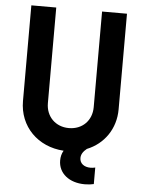

<svg xmlns="http://www.w3.org/2000/svg" viewBox="-58 -746 717 960"><g transform="rotate(5 300.0 -266.0)"><path d="M540 -700H415V-220C415 -153 368 -105 300 -105C233 -105 185 -153 185 -220V-700H60V-220C60 -92 154 2 284 10C275 25 271 42 271 60C271 124 325 168 404 168C421 168 437 166 449 163V80C442 82 433 83 425 83C393 83 371 66 371 39C371 22 380 6 399 -9C484 -43 540 -122 540 -220Z"/></g></svg>

Font: CommitMono
Style: Bold
Weight: 700
Monospace: yes
Designer: Eigil Nikolajsen
Foundry: Eigil Nikolajsen
Version: Version 1.143